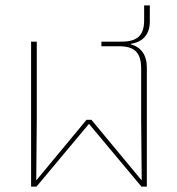

<svg xmlns="http://www.w3.org/2000/svg" viewBox="-20 -690 653 710"><path d="M95 0H115L309 -232L503 0H523V-441C523 -487 501 -516 464 -526V-528C509 -535 534 -563 534 -611V-670H513V-615C513 -559 488 -536 429 -536H355V-519H420C476 -519 502 -497 502 -437V-249L504 -24H503L318 -247H300L115 -24H114L116 -249V-536H95Z"/></svg>

Font: IBM Plex Thai Thin
Style: Regular
Weight: 100
Designer: Mike Abbink, Paul van der Laan, Pieter van Rosmalen, Ben Mitchell, Mark Frömberg
Foundry: Bold Monday
Version: Version 1.0